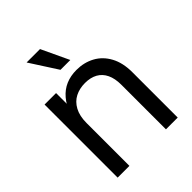

<svg xmlns="http://www.w3.org/2000/svg" viewBox="-206 -843 958 958"><g transform="rotate(-45 273.5 -364.0)"><path d="M144.5 0H61.5V-515.6H142.6V-390.6H119.1Q135.7 -436.5 161.4 -466.6Q187 -496.6 220.7 -511Q254.4 -525.4 295.9 -525.4Q349.1 -525.4 392.1 -502.2Q435.1 -479 460.2 -432.9Q485.4 -386.7 485.4 -320.3V0H402.3V-314.5Q402.3 -358.9 387.9 -388.9Q373.5 -418.9 346.2 -434.1Q318.8 -449.2 280.3 -449.2Q241.2 -449.2 210.7 -433.6Q180.2 -418 162.4 -385Q144.5 -352.1 144.5 -301.8ZM146.5 -727.5H241.2L309.6 -582H240.2Z"/></g></svg>

Font: Intratopia Thin
Style: Regular
Weight: 100
Designer: Rasmus Andersson
Foundry: rsms
Version: Version 3.000;Glyphs 3.2.3 (3260)